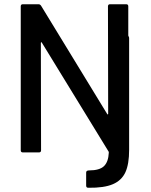

<svg xmlns="http://www.w3.org/2000/svg" viewBox="-20 -720 715 907"><path d="M588 -547Q590 -545 590 -539V-12Q590 55 572.5 93.5Q555 132 513.5 150Q472 168 397 167Q387 167 387 157V95Q387 85 401 85Q450 85 471 65Q492 45 494 1Q494 -3 493 -4L178 -518Q177 -521 175 -520.5Q173 -520 173 -517L174 -10Q174 0 164 0H88Q78 0 78 -10V-690Q78 -700 88 -700H162Q169 -700 174 -693L486 -182Q487 -179 489 -179.5Q491 -180 491 -183L490 -690Q490 -700 500 -700H576Q586 -700 586 -690V-552Q586 -551 588 -547Z"/></svg>

Font: BarlowMedium
Style: Regular
Weight: 500
Designer: Jeremy Tribby
Foundry: Tribby Type
Version: Version 1.422